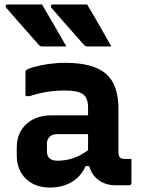

<svg xmlns="http://www.w3.org/2000/svg" viewBox="-20 -829 640 859"><path d="M168 -809Q196 -762 223 -715Q250 -668 277 -621H170Q159 -621 153 -629Q124 -662 100.5 -688.5Q77 -715 55 -740Q33 -765 8 -794Q4 -799 6 -804Q8 -809 15 -809ZM370 -809Q398 -762 425 -715Q452 -668 478 -621H372Q361 -621 355 -629Q326 -662 302.5 -688.5Q279 -715 257 -740Q235 -765 210 -794Q206 -799 208 -804Q210 -809 216 -809ZM510 -341V-148Q510 -131 517 -124Q523 -118 538 -118H568V-11Q568 0 557 0H498Q453 0 421.5 -23Q390 -46 379 -86H363Q343 -40 301.5 -15Q260 10 204 10Q135 10 95 -30Q55 -70 55 -134V-169Q55 -234 97.5 -273.5Q140 -313 212 -313H374V-348Q374 -392 350.5 -408Q327 -424 271 -424Q228 -424 190.5 -418Q153 -412 113 -399H94V-506Q94 -512 97 -515Q103 -521 130.5 -529Q158 -537 196 -542.5Q234 -548 271 -548Q396 -548 453 -500Q510 -452 510 -341ZM190 -152Q190 -110 237 -110Q273 -110 306.5 -121Q340 -132 374 -157V-229H237Q214 -229 202 -217Q190 -205 190 -187Z"/></svg>

Font: Recursive Sn Lnr St
Style: Bold
Weight: 700
Version: Version 1.079;hotconv 1.0.112;makeotfexe 2.5.65598; ttfautoh